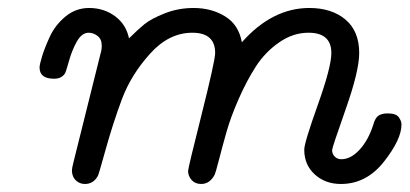

<svg xmlns="http://www.w3.org/2000/svg" viewBox="-20 -456 1026 481"><path d="M79.1 -287.1Q79.1 -293.9 85.4 -314.9Q91.8 -335.9 105 -364.5Q118.2 -393.1 144 -414.6Q169.9 -436 203.1 -436Q240.2 -436 268.1 -415.5Q295.9 -395 303.2 -359.9Q325.2 -381.8 342 -395.5Q358.9 -409.2 392.8 -422.6Q426.8 -436 464.8 -436Q509.8 -436 543.9 -415Q578.1 -394 585.9 -350.1Q662.1 -436 754.9 -436Q811 -436 845.5 -407Q879.9 -377.9 879.9 -323.2Q879.9 -278.3 845.9 -182.1Q812 -85.9 812 -80.1Q812 -70.3 818.6 -63.7Q825.2 -57.1 835 -57.1Q858.9 -57.1 880.9 -81.1Q902.8 -105 915 -143.1Q919.9 -161.1 928.5 -166.5Q937 -171.9 951.2 -171.9Q972.2 -171.9 979 -162.4Q985.8 -152.8 985.8 -144Q985.8 -106.9 941.9 -51Q897.9 4.9 834 4.9Q794.9 4.9 768.6 -19Q742.2 -43 742.2 -81.1Q742.2 -98.1 776.1 -193.1Q810.1 -288.1 810.1 -323.2Q810.1 -374 752.9 -374Q713.9 -374 679 -349.6Q644 -325.2 621.1 -289.6Q598.1 -253.9 578.1 -208.5Q558.1 -163.1 547.6 -126Q537.1 -88.9 528.6 -55.9Q520 -22.9 518.1 -19Q505.9 4.9 483.9 4.9Q468.8 4.9 460 -5.1Q451.2 -15.1 451.2 -27.8Q451.2 -34.7 485.1 -169.4Q519 -304.2 519 -323.2Q519 -374 461.9 -374Q402.8 -374 355.5 -321Q308.1 -268.1 285.6 -208Q263.2 -147.9 245.1 -83Q227.1 -18.1 225.1 -15.1Q213.9 4.9 192.9 4.9Q179.7 4.9 170.4 -3.7Q161.1 -12.2 160.2 -26.9Q160.2 -35.6 164.1 -49.8L231.9 -321.8Q234.9 -330.6 234.9 -341.8Q234.9 -357.9 224.4 -366Q213.9 -374 202.1 -374Q185.1 -374 172.6 -352.1Q160.2 -330.1 152.6 -302.5Q145 -274.9 142.1 -271Q133.3 -258.8 116.2 -258.8H113.8Q79.1 -259.3 79.1 -287.1Z"/></svg>

Font: CMU Typewriter Text Variable Width
Style: Italic
Weight: 500
Italic angle: -14.04°
Version: Version 0.7.0